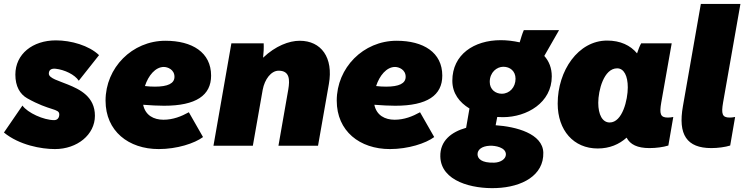

<svg xmlns="http://www.w3.org/2000/svg" viewBox="-32 -740 3780 975"><path d="M247 17C360 17 450 -56 450 -152C450 -249 374 -286 312 -311C269 -329 216 -342 216 -366C216 -384 227 -393 250 -391C296 -386 348 -361 368 -330L471 -460C420 -509 329 -535 252 -535C134 -535 46 -466 46 -361C46 -302 69 -262 106 -241C221 -176 269 -190 269 -159C269 -141 259 -130 243 -130C190 -130 108 -167 82 -204L-12 -67C66 -3 178 17 247 17Z M774 17C867 17 956 -12 999 -44L927 -170C889 -149 847 -132 798 -132C749 -132 706 -154 695 -208C735 -205 770 -203 801 -203C964 -203 1040 -256 1040 -356C1040 -474 944 -533 808 -533C639 -533 504 -396 504 -229C504 -74 621 17 774 17ZM704 -303C721 -356 757 -400 800 -400C819 -400 854 -387 854 -350C854 -316 820 -300 755 -300C738 -300 721 -301 704 -303Z M1052 0H1252L1302 -284C1312 -338 1345 -381 1383 -381C1440 -381 1440 -334 1432 -286L1382 0H1583L1638 -313C1662 -448 1599 -533 1490 -533C1436 -533 1367 -507 1304 -447C1307 -473 1308 -498 1307 -520H1143Z M1948 17C2041 17 2130 -12 2173 -44L2101 -170C2063 -149 2021 -132 1972 -132C1923 -132 1880 -154 1869 -208C1909 -205 1944 -203 1975 -203C2138 -203 2214 -256 2214 -356C2214 -474 2118 -533 1982 -533C1813 -533 1678 -396 1678 -229C1678 -74 1795 17 1948 17ZM1878 -303C1895 -356 1931 -400 1974 -400C1993 -400 2028 -387 2028 -350C2028 -316 1994 -300 1929 -300C1912 -300 1895 -301 1878 -303Z M2522 -145C2644 -145 2770 -219 2770 -352C2770 -395 2756 -429 2732 -456L2807 -587H2628C2620 -569 2614 -548 2607 -525C2575 -532 2542 -536 2511 -536C2375 -536 2265 -463 2265 -330C2265 -266 2301 -220 2352 -189L2335 -91C2260 -70 2202 -25 2204 55C2207 181 2367 220 2488 215C2619 210 2730 151 2727 35C2724 -62 2588 -97 2485 -104L2493 -146ZM2478 86C2412 88 2393 65 2393 43C2393 21 2413 2 2456 0C2482 -1 2537 8 2537 44C2537 67 2511 85 2478 86ZM2516 -264C2485 -264 2455 -285 2455 -324C2455 -373 2491 -401 2524 -401C2558 -401 2586 -379 2586 -340C2586 -297 2556 -264 2516 -264Z M3266 12C3300 12 3337 7 3362 -1L3387 -146C3378 -144 3369 -143 3359 -143C3321 -143 3316 -162 3326 -220L3379 -520H3224C3217 -508 3209 -488 3203 -469C3169 -510 3118 -534 3051 -534C2904 -534 2800 -381 2800 -214C2800 -78 2881 14 3003 14C3064 14 3112 -7 3150 -41C3168 -6 3205 12 3266 12ZM3102 -393C3137 -393 3156 -354 3156 -296C3156 -234 3129 -118 3064 -118C3027 -118 3006 -158 3006 -218C3006 -280 3034 -393 3102 -393Z M3580 12C3613 12 3651 7 3676 -1L3701 -146C3692 -144 3682 -143 3673 -143C3635 -143 3630 -162 3640 -220L3728 -720H3527L3436 -201C3410 -56 3456 12 3580 12Z"/></svg>

Font: Fixel Text 20240404 Black
Style: Italic
Weight: 900
Width: 4
Italic angle: -10°
Designer: AlfaBravo + MacPaw
Foundry: Kyrylo Tkachov, Marchela Mozhyna, Serhii Makarenko, Maria Weinstein, Zakhar Kryvoshyya
Version: Version 1.211;Glyphs 3.2 (3225)